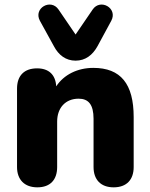

<svg xmlns="http://www.w3.org/2000/svg" viewBox="-20 -794 644 823"><path d="M140 9C196 9 225 -24 225 -78V-273C225 -332 261 -371 317 -371C359 -371 381 -346 381 -285V-78C381 -24 412 9 467 9C523 9 553 -24 553 -78V-292C553 -435 497 -503 380 -503C312 -503 254 -474 221 -424C218 -474 189 -501 139 -501C84 -501 53 -470 53 -414V-78C53 -24 85 9 140 9ZM304 -534C346 -534 377 -558 398 -596L457 -705C486 -759 410 -802 377 -753L304 -646L231 -753C198 -802 122 -759 151 -705L211 -596C231 -558 262 -534 304 -534Z"/></svg>

Font: SN Pro Heavy
Style: Regular
Weight: 800
Designer: Tobias Whetton
Foundry: Supernotes
Version: Version 1.001;Glyphs 3.2 (3249)